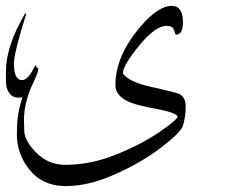

<svg xmlns="http://www.w3.org/2000/svg" viewBox="-57 -487 818 644"><path d="M-10.3 -273.4Q-10.3 -218.3 17.1 -218.3Q37.6 -218.3 61 -267.1H63L66.4 -262.7L65.4 -257.8Q67.9 -259.8 69.3 -259.8Q71.3 -259.8 71.3 -255.9Q71.3 -244.6 56.6 -213.9Q23.4 -146 23.4 -85Q23.4 -81.5 24.4 -47.9Q25.4 -14.2 65.4 25.9Q105.5 65.9 162.6 65.9Q247.1 65.9 334 30.8Q420.9 -4.4 482.4 -47.4Q538.6 -86.4 538.6 -96.2Q538.6 -97.2 538.1 -97.7Q529.3 -110.4 465.8 -122.1Q402.3 -133.8 378.9 -144Q330.1 -164.1 330.1 -201.2Q330.1 -298.8 413.1 -396.5Q473.1 -467.3 519 -467.3Q556.6 -467.3 556.6 -412.6Q556.6 -370.6 533.2 -370.6Q531.2 -371.1 526.9 -385.7Q522.5 -400.4 502.4 -400.4Q463.9 -400.4 409.7 -334Q355.5 -267.6 355.5 -242.2Q355.5 -240.7 356 -239.7Q376 -211.9 451.2 -195.3Q526.4 -178.7 541.5 -172.9Q565.9 -163.1 565.9 -129.9Q565.9 -96.7 556.6 -65.4Q549.8 -43 483.4 7.8Q417 58.6 328.6 97.7Q240.7 137.2 164.1 137.2H162.1Q85 136.7 41 81.1Q-0.5 28.3 -0.5 -35.2Q-0.5 -38.6 0.7 -74Q2 -109.4 18.1 -160.6Q14.6 -159.7 10.7 -159.7H2.4Q-24.4 -159.7 -35.2 -194.8Q-37.1 -209.5 -37.1 -218.3V-247.1Q-37.1 -332 26.9 -441.4H31.2Q-10.3 -309.6 -10.3 -273.4Z"/></svg>

Font: DimaThulth2
Style: Regular
Weight: 400
Designer: R.Balvardi
Foundry: R.Balvardi (R.Balvardi@gmail.com)
Version: Version 1.00;November 13, 2018;FontCreator 11.5.0.2427 64-bi